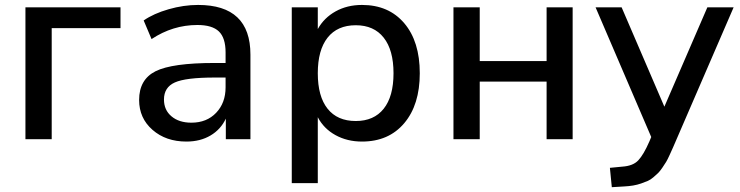

<svg xmlns="http://www.w3.org/2000/svg" viewBox="-20 -569 3027 785"><path d="M84 0V-539.1H472.7V-454.1H191.4V0Z M742.2 9.8Q658.2 9.8 603.5 -38.1Q548.8 -85.9 548.8 -160.2Q548.8 -244.1 616.2 -277.8Q683.6 -311.5 857.4 -311.5H902.3V-354.5Q902.3 -414.1 875 -440.4Q847.7 -466.8 787.1 -466.8Q686.5 -466.8 599.6 -409.2L567.4 -485.4Q608.4 -513.7 669.4 -531.2Q730.5 -548.8 790 -548.8Q1003.9 -548.8 1003.9 -345.7V0H903.3V-84Q882.8 -40 840.8 -15.1Q798.8 9.8 742.2 9.8ZM650.4 -162.1Q650.4 -119.1 681.2 -93.3Q711.9 -67.4 762.7 -67.4Q825.2 -67.4 863.8 -107.9Q902.3 -148.4 902.3 -211.9V-252H858.4Q739.3 -252 694.8 -231.9Q650.4 -211.9 650.4 -162.1Z M1460 -548.8Q1569.3 -548.8 1632.8 -474.1Q1696.3 -399.4 1696.3 -269.5Q1696.3 -140.6 1632.8 -65.4Q1569.3 9.8 1460 9.8Q1399.4 9.8 1351.6 -16.6Q1303.7 -43 1279.3 -89.8V179.7H1172.9V-539.1H1279.3V-450.2Q1304.7 -496.1 1352.1 -522.5Q1399.4 -548.8 1460 -548.8ZM1434.6 -74.2Q1508.8 -74.2 1548.8 -124.5Q1588.9 -174.8 1588.9 -269.5Q1588.9 -364.3 1548.8 -415Q1508.8 -465.8 1434.6 -465.8Q1359.4 -465.8 1319.3 -415Q1279.3 -364.3 1279.3 -269.5Q1279.3 -174.8 1319.3 -124.5Q1359.4 -74.2 1434.6 -74.2Z M1834 0V-539.1H1941.4V-319.3H2214.8V-539.1H2321.3V0H2214.8V-235.4H1941.4V0Z M2872.1 -539.1H2979.5L2748 -3.9Q2737.3 21.5 2732.4 32.2Q2727.5 43 2718.3 63.5Q2709 84 2703.6 92.8Q2698.2 101.6 2688 116.7Q2677.7 131.8 2670.4 138.7Q2663.1 145.5 2651.4 155.8Q2639.6 166 2627.9 170.9Q2616.2 175.8 2601.1 181.2Q2585.9 186.5 2568.4 189.5Q2550.8 192.4 2530.3 193.4L2481.4 196.3L2473.6 117.2L2524.4 112.3Q2568.4 109.4 2589.8 86.4Q2611.3 63.5 2634.8 9.8L2642.6 -8.8L2415 -539.1H2521.5L2696.3 -132.8Z"/></svg>

Font: Min Sans Medium
Style: Regular
Weight: 500
Designer: Jinseong-Kim, NotoSansCJK, Nunito
Foundry: Jinseong-Kim
Version: Version 1.400;Glyphs 3.1.2 (3151)